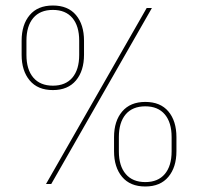

<svg xmlns="http://www.w3.org/2000/svg" viewBox="-20 -668 718 697"><path d="M166 0H147L512.5 -639H531.5ZM507.5 9Q452.5 9 423.2 -26Q394 -61 394 -119V-170Q394 -228.5 423.5 -263.2Q453 -298 507.5 -298Q562.5 -298 591.5 -263.2Q620.5 -228.5 620.5 -170V-119Q620.5 -61 591.2 -26Q562 9 507.5 9ZM507.5 -7Q553.5 -7 578.2 -36.2Q603 -65.5 603 -118.5V-170.5Q603 -223.5 578.2 -252.8Q553.5 -282 507.5 -282Q461 -282 436.2 -252.8Q411.5 -223.5 411.5 -170.5V-118.5Q411.5 -65.5 436.5 -36.2Q461.5 -7 507.5 -7ZM172 -341Q117 -341 87.8 -376Q58.5 -411 58.5 -469V-520Q58.5 -578.5 87.8 -613.2Q117 -648 172 -648Q227 -648 256 -613.2Q285 -578.5 285 -520V-469Q285 -411 255.8 -376Q226.5 -341 172 -341ZM172 -357Q218 -357 242.8 -386.2Q267.5 -415.5 267.5 -468.5V-520.5Q267.5 -573.5 242.8 -602.8Q218 -632 172 -632Q125.5 -632 100.8 -602.8Q76 -573.5 76 -520.5V-468.5Q76 -415.5 101 -386.2Q126 -357 172 -357Z"/></svg>

Font: Anek Malayalam Thin
Style: Regular
Weight: 250
Version: Version 1.003